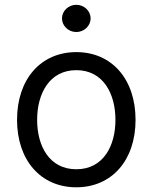

<svg xmlns="http://www.w3.org/2000/svg" viewBox="-20 -770 637 801"><path d="M298.3 11.4C446 11.4 545.5 -100.9 545.5 -269.9C545.5 -440.3 446 -552.6 298.3 -552.6C150.6 -552.6 51.1 -440.3 51.1 -269.9C51.1 -100.9 150.6 11.4 298.3 11.4ZM134.9 -269.9C134.9 -379.3 186.1 -477.3 298.3 -477.3C410.5 -477.3 461.6 -379.3 461.6 -269.9C461.6 -160.5 410.5 -63.9 298.3 -63.9C186.1 -63.9 134.9 -160.5 134.9 -269.9ZM238.6 -693.2C238.6 -661.9 265.6 -636.4 298.3 -636.4C331 -636.4 358 -661.9 358 -693.2C358 -724.4 331 -750 298.3 -750C265.6 -750 238.6 -724.4 238.6 -693.2Z"/></svg>

Font: Magic Ui Pro
Style: Regular
Weight: 400
Designer: Stefan Endress, Andreas Faust
Version: Version 1.000;FEAKit 1.0